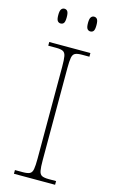

<svg xmlns="http://www.w3.org/2000/svg" viewBox="-136 -954 597 1005"><g transform="rotate(15 162.5 -451.5)"><path d="M50 0V-20H93Q118 -20 130 -26Q142 -32 145.5 -51Q149 -70 149 -108V-606Q149 -645 145.5 -663.5Q142 -682 130 -688Q118 -694 93 -694H50V-714H273V-694H233Q208 -694 196 -688Q184 -682 180.5 -663.5Q177 -645 177 -606V-108Q177 -70 180.5 -51Q184 -32 196 -26Q208 -20 233 -20H273V0ZM243 -823Q233 -823 226.5 -831Q220 -839 220 -863Q220 -886 226.5 -894.5Q233 -903 243 -903Q254 -903 260 -894.5Q266 -886 266 -863Q266 -839 260 -831Q254 -823 243 -823ZM82 -823Q72 -823 65.5 -831Q59 -839 59 -863Q59 -886 65.5 -894.5Q72 -903 82 -903Q93 -903 99 -894.5Q105 -886 105 -863Q105 -839 99 -831Q93 -823 82 -823Z"/></g></svg>

Font: Noto Serif Bengali Thin
Style: Regular
Weight: 250
Version: Version 2.003